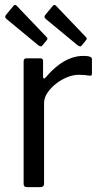

<svg xmlns="http://www.w3.org/2000/svg" viewBox="-20 -770 423 790"><path d="M90.9 0Q83.9 0 80.6 -3.5Q77.2 -6.9 77.2 -13.4V-517.1Q77.2 -530 88.3 -530H146.4Q157.2 -530 157.2 -518.7V-454Q157.2 -448.4 160.3 -447.3Q163.4 -446.2 167.6 -451Q193.8 -481.8 219.5 -501.4Q245.2 -521.1 271.1 -530.5Q296.9 -540 322.8 -540Q358.3 -540 358.3 -527.2V-466.6Q358.3 -457.2 349.2 -458.6Q340 -460.2 328.5 -461.3Q317.1 -462.3 303.8 -462.3Q282 -462.3 257.1 -452.5Q232.2 -442.6 210.6 -425.7Q189 -408.8 175.1 -388.1Q161.3 -367.4 161.3 -345.7V-14.5Q161.3 0 145.7 0H90.9ZM35.5 -745.9Q42.1 -753.4 48.6 -746.4L171.9 -617.3Q178.9 -610.9 171.1 -603.2L155.5 -584.1Q152.1 -579 148.2 -579.2Q144.2 -579.3 138 -583.4L8.8 -690.2Q1.6 -696 1.3 -700.1Q1.1 -704.2 5.5 -709.8ZM197.2 -745.9Q203.9 -753.4 210.3 -746.4L333.7 -617.3Q340.6 -610.9 332.8 -603.2L317.2 -584.1Q313.9 -579 309.9 -579.2Q305.9 -579.3 299.7 -583.4L170.5 -690.2Q163.3 -696 163.1 -700.1Q162.9 -704.2 167.2 -709.8Z"/></svg>

Font: Libre Franklin Thin
Style: Regular
Weight: 100
Designer: Pablo Impallari, Rodrigo Fuenzalida, Nhung Nguyen
Foundry: Impallari Type
Version: Version 3.000